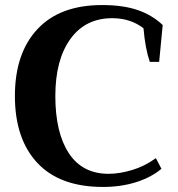

<svg xmlns="http://www.w3.org/2000/svg" viewBox="-20 -730 704 760"><path d="M39 -350Q39 -519 128 -614.5Q217 -710 384 -710Q468 -710 525.5 -690Q583 -670 624 -631L610 -485H573Q555 -537 548 -618Q497 -658 424 -658Q318 -658 258.5 -575.5Q199 -493 199 -350Q199 -205 252.5 -123.5Q306 -42 410 -42Q453 -42 503 -57Q553 -72 597 -104L619 -62Q579 -28 519 -9Q459 10 388 10Q217 10 128 -85Q39 -180 39 -350Z"/></svg>

Font: Trirong
Style: Bold
Weight: 700
Designer: Katatrad Team
Foundry: CadsonDemak
Version: Version 1.001